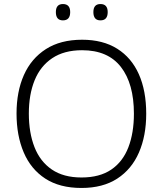

<svg xmlns="http://www.w3.org/2000/svg" viewBox="-20 -988 808 952"><path d="M705 -424Q705 -315 669 -232Q633 -149 561.5 -102.5Q490 -56 384 -56Q276 -56 204.5 -102.5Q133 -149 97.5 -232.5Q62 -316 62 -425Q62 -534 98.5 -616Q135 -698 207.5 -744.5Q280 -791 387 -791Q490 -791 561 -746.5Q632 -702 668.5 -620Q705 -538 705 -424ZM123 -425Q123 -330 151 -258.5Q179 -187 237 -147.5Q295 -108 384 -108Q474 -108 531.5 -147Q589 -186 616.5 -257.5Q644 -329 644 -424Q644 -573 579.5 -656Q515 -739 387 -739Q298 -739 239 -699.5Q180 -660 151.5 -589.5Q123 -519 123 -425ZM257 -928Q257 -968 292 -968Q328 -968 328 -928Q328 -887 292 -887Q257 -887 257 -928ZM443 -928Q443 -968 478 -968Q514 -968 514 -928Q514 -887 478 -887Q443 -887 443 -928Z"/></svg>

Font: Noto Sans Malayalam UI Light
Style: Regular
Weight: 300
Designer: Jelle Bosma - Monotype Design Team
Foundry: Monotype Imaging Inc.
Version: Version 2.104; ttfautohint (v1.8.4.7-5d5b)